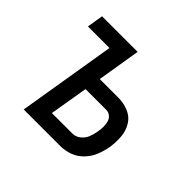

<svg xmlns="http://www.w3.org/2000/svg" viewBox="-131 -684 839 839"><g transform="rotate(45 288.0 -265.0)"><path d="M107 0H332Q361 0 389.5 -10Q418 -20 440 -43Q462 -66 473 -94Q484 -122 489 -150Q494 -183 491.5 -216.5Q489 -250 472.5 -277Q456 -304 426 -316.5Q396 -329 362 -329H248L281 -530H61L49 -455H182ZM205 -76 235 -254H362Q378 -254 389 -244.5Q400 -235 403.5 -221Q407 -207 407 -192Q407 -177 404 -162Q401 -142 393.5 -122.5Q386 -103 369 -89.5Q352 -76 332 -76Z"/></g></svg>

Font: Iosevka Sparkle Oblique
Style: Regular
Weight: 400
Italic angle: -9°
Designer: Belleve Invis
Foundry: Belleve Invis
Version: Version 4.5.0; ttfautohint (v1.8.3)